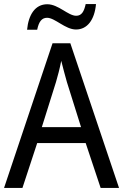

<svg xmlns="http://www.w3.org/2000/svg" viewBox="-20 -930 610 950"><path d="M114 -783H164C172 -822 186 -842 213 -842C252 -842 303 -784 356 -784C412 -784 448 -832 455 -910H404C396 -873 384 -852 357 -852C317 -852 269 -909 214 -909C153 -909 121 -856 114 -783ZM478 0H569L328 -716H240L0 0H91L164 -222H404ZM311 -524 381 -301H187L257 -524C265 -551 276 -592 283 -629C289 -602 305 -547 311 -524Z"/></svg>

Font: Noto Sans Gujarati UI SemiCondensed
Style: Regular
Weight: 400
Width: 4
Designer: Jelle Bosma - Monotype Design Team, Universal Thirst
Foundry: Monotype Imaging Inc.
Version: Version 2.106